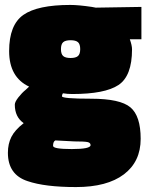

<svg xmlns="http://www.w3.org/2000/svg" viewBox="-20 -538 602 778"><path d="M92 196Q12 170 12 81Q12 45 26 17Q40 -11 76 -39Q40 -64 40 -114Q40 -125 54.5 -143.5Q69 -162 84 -174L98 -187Q17 -225 17 -331Q17 -437 74.5 -477.5Q132 -518 265 -518Q298 -518 352 -510L368 -507L553 -510V-379H506Q515 -354 515 -338Q515 -230 460 -193.5Q405 -157 273 -157Q253 -157 235 -160Q231 -154 231 -148Q231 -138 349 -138Q467 -138 508.5 -103Q550 -68 550 24.5Q550 117 482 168.5Q414 220 288 220Q162 220 92 196ZM195 53Q195 66 271 66Q347 66 347 50Q347 40 334 37.5Q321 35 281 35L204 31Q195 36 195 53ZM236 -311Q245 -303 266 -303Q287 -303 296 -311Q305 -319 305 -339Q305 -359 296 -367Q287 -375 266 -375Q245 -375 236 -367Q227 -359 227 -339Q227 -319 236 -311Z"/></svg>

Font: Titillium Web Black
Style: Regular
Weight: 900
Version: Version 1.002;PS 35.000;hotconv 1.0.70;makeotf.lib2.5.55311